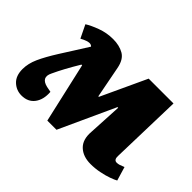

<svg xmlns="http://www.w3.org/2000/svg" viewBox="-106 -761 1006 1006"><g transform="rotate(45 396.5 -258.5)"><path d="M376 13H308L232 -321H227Q177 -238 149 -177Q123 -125 182 -111L213 -105Q217 -51 192 -17.5Q167 16 119 16Q81 16 53 -10Q25 -36 25 -86Q25 -127 44.5 -170.5Q64 -214 103 -276Q126 -312 149 -348.5Q172 -385 196 -423Q189 -431 177 -431Q170 -431 157.5 -427Q145 -423 127 -413L92 -485Q117 -501 160 -517Q203 -533 250 -533Q297 -533 330 -514Q363 -495 373 -442L407 -266H411L528 -518H712L701 -120Q699 -88 721 -88Q730 -88 740 -91Q750 -94 766 -101L789 -24Q777 -17 752 -8Q727 1 694.5 7.5Q662 14 629 14Q573 14 540.5 -17Q508 -48 513 -109L523 -297H518Z"/></g></svg>

Font: Literata 12pt ExtraBold
Style: Italic
Weight: 800
Italic angle: -2°
Designer: Latin by Veronika Burian and Jose Scaglione. Greek by Irene Vlachou. Cyrillic by Vera Evstafieva
Foundry: TypeTogether
Version: Version 3.002